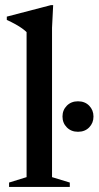

<svg xmlns="http://www.w3.org/2000/svg" viewBox="-20 -742 391 762"><path d="M186.5 -39 257 -17.5V0H16V-17.5L85.5 -39V-614.5Q78.5 -621.5 67.8 -629.2Q57 -637 41.8 -645.5Q26.5 -654 7 -663V-676L181.5 -721.5H191L186.5 -632ZM289.5 -219Q262.5 -219 245.2 -236.5Q228 -254 228 -279.5Q228 -305 245.2 -322.5Q262.5 -340 289.5 -340Q317 -340 334 -322.5Q351 -305 351 -279.5Q351 -254 334 -236.5Q317 -219 289.5 -219Z"/></svg>

Font: Newsreader 36pt Medium
Style: Regular
Weight: 500
Designer: Hugues Gentile
Foundry: Production Type
Version: Version 1.003